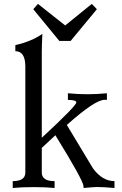

<svg xmlns="http://www.w3.org/2000/svg" viewBox="-20 -938 608 958"><path d="M551.3 0Q494.6 -4.9 464.8 -4.9Q448.7 -4.9 397 0L396.5 -9.8Q395 -38.1 256.3 -263.2L188.5 -200.2V-77.1Q188.5 -34.2 252.4 -34.2V0Q210.9 -4.4 148.9 -4.4Q86.4 -4.4 43.5 0V-34.2Q106.4 -34.2 106.4 -77.1V-606.9Q106 -682.6 56.6 -682.6V-712.9Q137.7 -731.4 191.4 -769Q188.5 -710 188.5 -678.2V-250.5Q360.8 -410.2 360.8 -426.8Q360.8 -439.5 318.8 -439.5V-472.7Q367.7 -467.8 416 -467.8Q464.8 -467.8 513.2 -472.7L513.7 -439.9H501.5Q454.1 -439.9 313.5 -314.5L443.8 -98.1Q490.7 -34.2 551.3 -34.2ZM332.5 -733.9H275.9L146 -892.1L169.4 -918.5L305.2 -811L438 -918.5L463.4 -892.1Z"/></svg>

Font: Almanac
Style: Regular
Weight: 400
Designer: Eden's Almanac
Version: Version 3.501;March 28, 2021;FontCreator 13.0.0.2683 64-bit